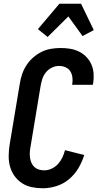

<svg xmlns="http://www.w3.org/2000/svg" viewBox="-20 -1000 540 1028"><path d="M209 8Q179 8 150 2Q121 -4 97.5 -19.5Q74 -35 57.5 -58Q41 -81 33.5 -109Q26 -137 26.5 -167Q27 -197 32 -228L86 -552Q90 -578 98.5 -603Q107 -628 121.5 -650.5Q136 -673 157 -691.5Q178 -710 202 -722Q226 -734 252.5 -738.5Q279 -743 304 -743Q330 -743 355 -739Q380 -735 402.5 -724Q425 -713 442 -695.5Q459 -678 469 -655.5Q479 -633 481 -607.5Q483 -582 479 -555L477 -546H366L367 -551Q370 -569 367.5 -587Q365 -605 356 -619Q347 -633 330.5 -640Q314 -647 296 -647Q276 -647 257 -637.5Q238 -628 225 -611.5Q212 -595 206 -575.5Q200 -556 197 -537L143 -212Q140 -197 139.5 -182.5Q139 -168 141 -154Q143 -140 149 -127Q155 -114 165 -105Q175 -96 188.5 -92Q202 -88 217 -88Q237 -88 256.5 -97Q276 -106 290.5 -122Q305 -138 314 -157Q323 -176 328 -196L431 -170Q420 -134 400 -100Q380 -66 349.5 -40.5Q319 -15 282 -3.5Q245 8 209 8ZM235 -802 183 -844 298 -980H414L482 -839L422 -807L346 -912Z"/></svg>

Font: Iosevka Term Curly
Style: Bold Italic
Weight: 700
Italic angle: -9°
Designer: Belleve Invis
Foundry: Belleve Invis
Version: Version 32.3.0